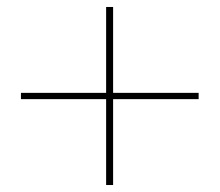

<svg xmlns="http://www.w3.org/2000/svg" viewBox="-20 -655 629 550"><path d="M284 -635H304V-125H284ZM40 -371V-389H549V-371Z"/></svg>

Font: Poppins Devanagari Thin
Style: Regular
Weight: 100
Designer: Ninad Kale (Devanagari), Jonny Pinhorn (Latin)
Foundry: Indian Type Foundry
Version: 4.005